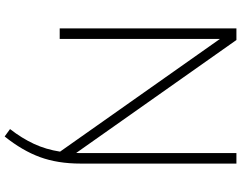

<svg xmlns="http://www.w3.org/2000/svg" viewBox="-123 -657 1010 804"><g transform="rotate(90 382.0 -255.0)"><path d="M551.5 230.5 520.5 208Q559 158.5 582.5 107.8Q606 57 615 -1.5L143 -671V0H99V-740H147.5L620.5 -69Q621 -76 621 -83.5V-740H665V-87.5Q665 8.5 637.8 82.8Q610.5 157 551.5 230.5Z"/></g></svg>

Font: Encode Sans SmExp XLt
Style: Regular
Weight: 200
Width: 6
Designer: Multiple Designers
Foundry: Impallari Type
Version: Version 3.002; ttfautohint (v1.8.3) -l 8 -r 50 -G 200 -x 14 